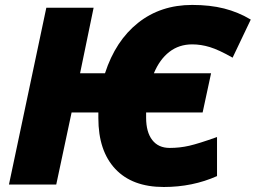

<svg xmlns="http://www.w3.org/2000/svg" viewBox="-20 -745 1032 775"><path d="M755.9 -565.9Q702.6 -565.9 663.6 -535.6Q624.5 -505.4 601.1 -449.2H832L797.9 -291H569.8V-270Q569.8 -211.9 594.5 -179.9Q619.1 -147.9 665 -147.9Q705.6 -147.9 743.9 -156.7Q782.2 -165.5 856 -191.9V-34.2Q757.3 9.8 641.1 9.8Q513.7 9.8 445.3 -63.2Q377 -136.2 377 -268.1V-291H269L207 0H16.1L167 -713.9H357.9L303.2 -449.2H403.8Q446.3 -580.6 537.4 -652.8Q628.4 -725.1 755.9 -725.1Q827.6 -725.1 884.5 -710.7Q941.4 -696.3 992.2 -666L918.9 -512.2Q863.3 -543.9 827.1 -554.9Q791 -565.9 755.9 -565.9Z"/></svg>

Font: Open Sans Extrabold
Style: Italic
Weight: 800
Italic angle: -12°
Foundry: Ascender Corporation
Version: Version 1.10